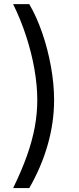

<svg xmlns="http://www.w3.org/2000/svg" viewBox="-20 -791 388 948"><path d="M44.9 137.7Q86.9 51.3 113.3 -22.9Q139.6 -97.2 151.9 -164.6Q164.1 -231.9 164.1 -296.9Q164.1 -369.1 149.9 -450Q135.7 -530.8 108.9 -613Q82 -695.3 44.9 -770.5H124.5Q160.2 -710 188 -629.9Q215.8 -549.8 231.4 -463.1Q247.1 -376.5 247.1 -296.9Q247.1 -186.5 215.6 -76.2Q184.1 34.2 124.5 137.7Z"/></svg>

Font: V-Inter
Style: Regular-375
Weight: 375
Designer: Rasmus Andersson
Foundry: rsms
Version: Version 4.000;git-4146feb